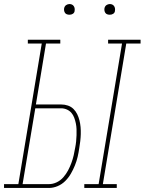

<svg xmlns="http://www.w3.org/2000/svg" viewBox="-54 -932 717 952"><path d="M364 0V-19H435L551 -716H482V-735H643V-716H572L456 -19H525V0ZM-34 0V-19H37L153 -716H84V-735H245V-716H174L124 -414H249Q267 -414 283 -408.5Q299 -403 310.5 -391.5Q322 -380 329 -365.5Q336 -351 340 -335Q344 -319 345.5 -302Q347 -285 346.5 -267.5Q346 -250 344 -232.5Q342 -215 339 -198Q336 -176 331 -154.5Q326 -133 317.5 -112Q309 -91 297.5 -71Q286 -51 269.5 -34.5Q253 -18 231.5 -9Q210 0 188 0ZM188 -19Q208 -19 227 -28Q246 -37 260 -53Q274 -69 283.5 -87Q293 -105 300 -124Q307 -143 311.5 -162.5Q316 -182 319 -201Q322 -216 323.5 -231Q325 -246 325.5 -261.5Q326 -277 325.5 -291.5Q325 -306 322 -320.5Q319 -335 314 -348.5Q309 -362 300 -372.5Q291 -383 277.5 -389Q264 -395 249 -395H121L58 -19ZM490 -859Q484 -859 478 -861Q472 -863 468.5 -868Q465 -873 464 -879Q463 -885 464 -891Q465 -896 467.5 -900Q470 -904 473.5 -906.5Q477 -909 481.5 -910.5Q486 -912 490 -912Q497 -912 502.5 -909.5Q508 -907 511.5 -902Q515 -897 516 -891Q517 -885 516 -879Q516 -874 513.5 -870Q511 -866 507 -863.5Q503 -861 499 -860Q495 -859 490 -859ZM290 -859Q284 -859 278 -861Q272 -863 268.5 -868Q265 -873 264 -879Q263 -885 264 -891Q265 -896 267.5 -900Q270 -904 273.5 -906.5Q277 -909 281.5 -910.5Q286 -912 290 -912Q297 -912 302.5 -909.5Q308 -907 311.5 -902Q315 -897 316 -891Q317 -885 316 -879Q316 -874 313.5 -870Q311 -866 307 -863.5Q303 -861 299 -860Q295 -859 290 -859Z"/></svg>

Font: Iosevka Curly Slab ThEx
Style: Italic
Weight: 100
Width: 7
Italic angle: -9°
Monospace: yes
Designer: Belleve Invis
Foundry: Belleve Invis
Version: Version 11.1.0; ttfautohint (v1.8.3)